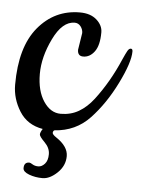

<svg xmlns="http://www.w3.org/2000/svg" viewBox="-43 -391 428 576"><g transform="rotate(5 171.0 -102.5)"><path d="M179 -243 187 -294Q187 -305 180 -314Q173 -323 162 -323Q125 -323 98 -267.5Q71 -212 71 -161Q71 -110 92 -78.5Q113 -47 143.5 -47Q174 -47 198 -61Q222 -75 242 -101Q284 -156 314 -226Q322 -244 326.5 -252Q331 -260 336.5 -260Q342 -260 342 -252Q342 -219 310 -154.5Q278 -90 235.5 -45Q193 0 129 4Q125 7 125 12Q125 17 137 25Q173 49 173 78Q173 107 150.5 128.5Q128 150 106 150Q84 150 65.5 143Q47 136 47 125Q47 107 63 107Q66 107 73 111.5Q80 116 90.5 116Q101 116 110 106Q119 96 119 77Q119 58 103 42Q87 26 87 20Q87 14 94 3Q47 -5 23.5 -42.5Q0 -80 0 -122Q0 -236 49.5 -295.5Q99 -355 175 -355Q207 -355 225.5 -338.5Q244 -322 244 -301Q244 -262 230 -243Q216 -224 196 -224Q179 -224 179 -243Z"/></g></svg>

Font: Cookie
Style: Regular
Weight: 400
Designer: Ania Kruk
Foundry: Ania Kruk
Version: Version 1.004